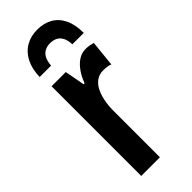

<svg xmlns="http://www.w3.org/2000/svg" viewBox="-249 -790 822 822"><g transform="rotate(-45 162.0 -379.0)"><path d="M272 -553Q283 -553 293 -551.5Q303 -550 316 -546L304 -428Q295 -432 284.5 -433.5Q274 -435 261 -435Q239 -435 222 -424Q205 -413 193.5 -392Q182 -371 176 -342.5Q170 -314 170 -279V0H57V-543H143L160 -452H166Q176 -480 192 -503Q208 -526 228 -539.5Q248 -553 272 -553ZM184 -758Q224 -758 253.5 -741.5Q283 -725 299.5 -691.5Q316 -658 316 -607H247Q246 -631 238.5 -646.5Q231 -662 217 -670Q203 -678 183 -678Q164 -678 150 -670.5Q136 -663 128 -647.5Q120 -632 118 -607H49Q50 -654 67 -688Q84 -722 114.5 -740Q145 -758 184 -758Z"/></g></svg>

Font: Noto Sans Display ExtraCondensed SemiBold
Style: Regular
Weight: 600
Width: 2
Designer: Monotype Design Team
Foundry: Monotype Imaging Inc.
Version: Version 2.003